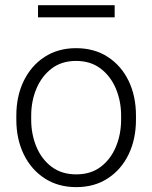

<svg xmlns="http://www.w3.org/2000/svg" viewBox="-20 -728 601 757"><path d="M44.4 -256.3V-272Q44.4 -349.1 73.7 -409.2Q103 -469.2 156 -503.7Q209 -538.1 279.8 -538.1Q351.6 -538.1 404.8 -503.7Q458 -469.2 487.1 -409.2Q516.1 -349.1 516.1 -272V-256.3Q516.1 -179.7 487.1 -119.4Q458 -59.1 405 -24.7Q352.1 9.8 280.8 9.8Q209.5 9.8 156.2 -24.7Q103 -59.1 73.7 -119.4Q44.4 -179.7 44.4 -256.3ZM103 -272V-256.3Q103 -198.7 123.5 -149.4Q144 -100.1 183.6 -70.3Q223.1 -40.5 280.8 -40.5Q337.9 -40.5 377.2 -70.3Q416.5 -100.1 437 -149.4Q457.5 -198.7 457.5 -256.3V-272Q457.5 -329.1 437 -378.2Q416.5 -427.2 377 -457.5Q337.4 -487.8 279.8 -487.8Q222.7 -487.8 183.3 -457.5Q144 -427.2 123.5 -378.2Q103 -329.1 103 -272ZM432.1 -707.5V-659.7H129.9V-707.5Z"/></svg>

Font: Vazirmatn RD UI ExtraLight
Style: Regular
Weight: 200
Designer: Saber Rastikerdar
Foundry: Saber Rastikerdar
Version: Version 33.003